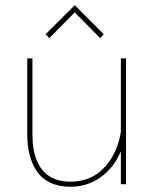

<svg xmlns="http://www.w3.org/2000/svg" viewBox="-20 -710 596 740"><path d="M268.1 -689.9 379.9 -578.1 366.2 -563 268.1 -662.1 169.9 -563 155.8 -578.1ZM465.8 -484.9V0H445.8V-127Q419.4 -64 368.2 -27.1Q316.9 9.8 251 9.8Q206.5 9.8 173.6 -6.1Q140.6 -22 121.6 -50.5Q102.5 -79.1 93.8 -114.3Q85 -149.4 85 -191.9V-484.9H105V-191.9Q105 -161.6 109.4 -135.5Q113.8 -109.4 124.3 -85.9Q134.8 -62.5 151.1 -45.9Q167.5 -29.3 192.9 -19.5Q218.3 -9.8 251 -9.8Q323.7 -9.8 372.3 -54.7Q420.9 -99.6 439.9 -172.9Q445.8 -199.2 445.8 -203.1V-484.9Z"/></svg>

Font: Genome Thin
Style: Regular
Weight: 250
Designer: Alfredo Marco Pradil
Version: Version 1.001